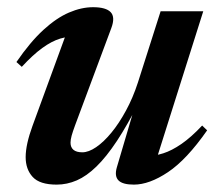

<svg xmlns="http://www.w3.org/2000/svg" viewBox="-20 -488 588 520"><path d="M296.5 -35 351 -219.5 358 -214Q325.5 -150 296.8 -106.5Q268 -63 241.2 -37Q214.5 -11 188 0.5Q161.5 12 133.5 12Q87.5 12 68.5 -8.8Q49.5 -29.5 49.5 -62.5Q49.5 -79.5 54.2 -101Q59 -122.5 68 -147L167.5 -419L189 -388.5Q166.5 -390.5 143.2 -383.5Q120 -376.5 94.5 -358Q69 -339.5 39 -307L24.5 -320Q62 -374.5 97.5 -407Q133 -439.5 166.8 -454Q200.5 -468.5 232 -468.5Q267 -468.5 279.8 -455Q292.5 -441.5 281.5 -412L183.5 -149Q177 -131.5 174 -120.5Q171 -109.5 171 -101.5Q171 -89 179 -82.2Q187 -75.5 203 -75.5Q220 -75.5 240.5 -89.5Q261 -103.5 281.8 -128.8Q302.5 -154 321.2 -188.5Q340 -223 353.5 -264.5L415 -457.5H530.5L398.5 -40L380 -66.5Q399.5 -65.5 422.2 -72.8Q445 -80 471.5 -98.2Q498 -116.5 527.5 -148L541 -135Q485.5 -55.5 435 -21.8Q384.5 12 342.5 12Q312 12 300.8 0.5Q289.5 -11 296.5 -35Z"/></svg>

Font: Newsreader 36pt SemiBold
Style: Italic
Weight: 600
Italic angle: -17°
Designer: Hugues Gentile
Foundry: Production Type
Version: Version 1.003